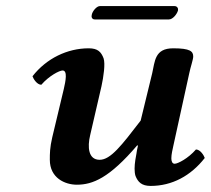

<svg xmlns="http://www.w3.org/2000/svg" viewBox="-20 -602 694 632"><path d="M431 -107C427 -86 423 -64 423 -47C423 -38 424 -29 426 -23C434 -3 446 10 476 10C546 10 608 -23 654 -82C651 -91 639 -110 625 -110C599 -80 565 -63 555 -63C547 -63 544 -71 544 -81C544 -94 548 -110 551 -124L603 -361C607 -381 616 -406 616 -416C616 -433 606 -443 550 -443C489 -443 490 -400 481 -361L443 -205C380 -123 344 -76 308 -76C271 -76 267 -117 277 -158L314 -318C321 -350 327 -392 321 -410C313 -431 302 -443 272 -443C202 -443 133 -410 87 -351C90 -342 102 -323 116 -323C142 -353 176 -370 186 -370C203 -370 196 -335 190 -309L152 -150C144 -116 144 -95 144 -78C144 -77 144 -77 144 -76C144 -16 194 6 233 6C285 6 340 -16 432 -124L434 -122C425 -80 431 -107 431 -107ZM536 -538C549 -538 563 -556 566 -568C567 -574 564 -582 554 -582H309C298 -582 284 -565 282 -553C280 -546 283 -538 292 -538Z"/></svg>

Font: Libertinus Serif
Style: Bold Italic
Weight: 700
Italic angle: -12°
Designer: Philipp H. Poll, Khaled Hosny
Foundry: Caleb Maclennan
Version: Version 7.050;RELEASE